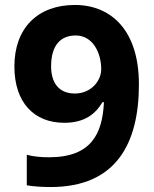

<svg xmlns="http://www.w3.org/2000/svg" viewBox="-20 -744 621 774"><path d="M540 -404C540 -624 426 -724 282 -724C132 -724 38 -631 38 -476C38 -331 117 -249 239 -249C322 -249 365 -285 393 -332H399C393 -206 349 -110 178 -110C144 -110 114 -113 88 -120V3C113 8 156 10 184 10C451 10 540 -169 540 -404ZM285 -601C355 -601 388 -530 388 -465C388 -417 346 -367 282 -367C218 -367 186 -409 186 -477C186 -562 225 -601 285 -601Z"/></svg>

Font: Noto Sans Canadian Aboriginal
Style: Bold
Weight: 700
Designer: Monotype Design Team, Typotheque's Kevin King
Foundry: Monotype Imaging Inc.
Version: Version 2.004